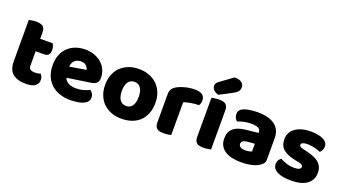

<svg xmlns="http://www.w3.org/2000/svg" viewBox="-58 -1304 3373 1881"><g transform="rotate(20 1629.0 -363.5)"><path d="M222 -167Q222 -141 238.5 -130Q255 -119 285 -119Q300 -119 316 -121.5Q332 -124 344 -128Q353 -117 359.5 -103.5Q366 -90 366 -71Q366 -33 337.5 -9Q309 15 237 15Q149 15 101.5 -25Q54 -65 54 -155V-583Q65 -586 85.5 -589.5Q106 -593 129 -593Q173 -593 197.5 -577.5Q222 -562 222 -512V-448H353Q359 -437 364.5 -420.5Q370 -404 370 -384Q370 -349 354.5 -333.5Q339 -318 313 -318H222Z M703 16Q644 16 593.5 -0.5Q543 -17 505.5 -50Q468 -83 446.5 -133Q425 -183 425 -250Q425 -316 446.5 -363.5Q468 -411 503 -441.5Q538 -472 583 -486.5Q628 -501 675 -501Q728 -501 771.5 -485Q815 -469 846.5 -441Q878 -413 895.5 -374Q913 -335 913 -289Q913 -255 894 -237Q875 -219 841 -214L594 -177Q605 -144 639 -127.5Q673 -111 717 -111Q758 -111 794.5 -121.5Q831 -132 854 -146Q870 -136 881 -118Q892 -100 892 -80Q892 -35 850 -13Q818 4 778 10Q738 16 703 16ZM675 -377Q651 -377 633.5 -369Q616 -361 605 -348.5Q594 -336 588.5 -320.5Q583 -305 582 -289L753 -317Q750 -337 731 -357Q712 -377 675 -377Z M1498 -243Q1498 -181 1479 -132.5Q1460 -84 1425.5 -51Q1391 -18 1343 -1Q1295 16 1236 16Q1177 16 1129 -2Q1081 -20 1046.5 -53.5Q1012 -87 993 -135Q974 -183 974 -243Q974 -302 993 -350Q1012 -398 1046.5 -431.5Q1081 -465 1129 -483Q1177 -501 1236 -501Q1295 -501 1343 -482.5Q1391 -464 1425.5 -430.5Q1460 -397 1479 -349Q1498 -301 1498 -243ZM1148 -243Q1148 -182 1171.5 -149.5Q1195 -117 1237 -117Q1279 -117 1301.5 -150Q1324 -183 1324 -243Q1324 -303 1301 -335.5Q1278 -368 1236 -368Q1194 -368 1171 -335.5Q1148 -303 1148 -243Z M1751 -1Q1741 2 1719.5 5Q1698 8 1675 8Q1653 8 1635.5 5Q1618 2 1606 -7Q1594 -16 1587.5 -31.5Q1581 -47 1581 -72V-372Q1581 -395 1589.5 -411.5Q1598 -428 1614 -441Q1630 -454 1653.5 -464.5Q1677 -475 1704 -483Q1731 -491 1760 -495.5Q1789 -500 1818 -500Q1866 -500 1894 -481.5Q1922 -463 1922 -421Q1922 -407 1918 -393.5Q1914 -380 1908 -369Q1887 -369 1865 -367Q1843 -365 1822 -361Q1801 -357 1782.5 -352.5Q1764 -348 1751 -342Z M2142 -744Q2194 -744 2217.5 -724Q2241 -704 2241 -676Q2241 -650 2227 -632.5Q2213 -615 2181 -598L2052 -530Q2022 -533 2001 -554Q1980 -575 1980 -599Q1980 -611 1986 -623Q1992 -635 2006 -645ZM2166 -1Q2155 1 2133.5 4.5Q2112 8 2090 8Q2068 8 2050.5 5Q2033 2 2021 -7Q2009 -16 2002.5 -31.5Q1996 -47 1996 -72V-479Q2007 -481 2028.5 -484.5Q2050 -488 2072 -488Q2094 -488 2111.5 -485Q2129 -482 2141 -473Q2153 -464 2159.5 -448.5Q2166 -433 2166 -408Z M2482 -108Q2499 -108 2519.5 -111.5Q2540 -115 2550 -121V-201L2478 -195Q2450 -193 2432 -183Q2414 -173 2414 -153Q2414 -133 2429.5 -120.5Q2445 -108 2482 -108ZM2474 -501Q2528 -501 2572.5 -490Q2617 -479 2648.5 -456.5Q2680 -434 2697 -399.5Q2714 -365 2714 -318V-94Q2714 -68 2699.5 -51.5Q2685 -35 2665 -23Q2600 16 2482 16Q2429 16 2386.5 6Q2344 -4 2313.5 -24Q2283 -44 2266.5 -75Q2250 -106 2250 -147Q2250 -216 2291 -253Q2332 -290 2418 -299L2549 -313V-320Q2549 -349 2523.5 -361.5Q2498 -374 2450 -374Q2412 -374 2376 -366Q2340 -358 2311 -346Q2298 -355 2289 -373.5Q2280 -392 2280 -412Q2280 -438 2292.5 -453.5Q2305 -469 2331 -480Q2360 -491 2399.5 -496Q2439 -501 2474 -501Z M3228 -145Q3228 -69 3171 -26Q3114 17 3003 17Q2961 17 2925 11Q2889 5 2863.5 -7.5Q2838 -20 2823.5 -39Q2809 -58 2809 -84Q2809 -108 2819 -124.5Q2829 -141 2843 -152Q2872 -136 2909.5 -123.5Q2947 -111 2996 -111Q3027 -111 3043.5 -120Q3060 -129 3060 -144Q3060 -158 3048 -166Q3036 -174 3008 -179L2978 -185Q2891 -202 2848.5 -238.5Q2806 -275 2806 -343Q2806 -380 2822 -410Q2838 -440 2867 -460Q2896 -480 2936.5 -491Q2977 -502 3026 -502Q3063 -502 3095.5 -496.5Q3128 -491 3152 -480Q3176 -469 3190 -451.5Q3204 -434 3204 -410Q3204 -387 3195.5 -370.5Q3187 -354 3174 -343Q3166 -348 3150 -353.5Q3134 -359 3115 -363.5Q3096 -368 3076.5 -371Q3057 -374 3041 -374Q3008 -374 2990 -366.5Q2972 -359 2972 -343Q2972 -332 2982 -325Q2992 -318 3020 -312L3051 -305Q3147 -283 3187.5 -244.5Q3228 -206 3228 -145Z"/></g></svg>

Font: Baloo Paaji
Style: Regular
Weight: 400
Designer: Shuchita Grover and Ek Type
Foundry: Ek Type
Version: Version 1.443;PS 1.000;hotconv 16.6.51;makeotf.lib2.5.65220;